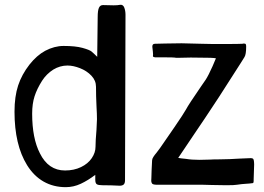

<svg xmlns="http://www.w3.org/2000/svg" viewBox="-20 -763 1093 794"><path d="M92 -80Q40 -164 40 -301Q40 -364 55 -409.5Q70 -455 102 -496Q132 -534 167 -553Q205 -573 243 -573Q292 -573 321 -565Q350 -557 358.5 -550Q367 -543 382 -528L384 -693Q384 -719 389 -730.5Q394 -742 406 -742L450 -741Q467 -741 476 -743Q489 -745 494 -731.5Q499 -718 499 -702L497 -18Q497 -5 491.5 0Q486 5 475 5Q440 3 403 3Q387 3 380.5 -1Q374 -5 374 -20V-40Q344 -17 314 -3Q284 11 252 11Q201 11 160.5 -12Q120 -35 92 -80ZM375 -156Q375 -180 379 -226L381 -270Q381 -291 379 -325Q377 -365 377 -404Q377 -430 358 -450Q339 -470 311 -481Q283 -492 259 -492Q228 -492 200 -475Q172 -457 154 -429Q133 -396 123 -365Q113 -334 113 -293Q113 -191 145 -129Q180 -58 249 -58Q286 -58 315 -72Q344 -86 359.5 -109Q375 -132 375 -156ZM855 2Q840 1 818 1H629Q612 1 608.5 -4.5Q605 -10 605.5 -17Q606 -24 606 -27L607 -60L609 -100Q609 -106 614.5 -114.5Q620 -123 627 -131L642 -151Q663 -181 701 -236.5Q739 -292 749 -310Q760 -331 811 -405L831 -434Q842 -451 859 -489L873 -522Q868 -522 866 -523L850 -524L769 -525L721 -524H708Q701 -526 653 -526H621Q615 -527 613.5 -528.5Q612 -530 612.5 -532.5Q613 -535 613 -537Q613 -545 610 -569V-571Q610 -582 621 -582Q646 -582 662 -583L731 -584L812 -582L860 -581H905Q971 -581 982 -582L988 -583Q995 -583 996.5 -580Q998 -577 998 -570Q998 -538 991 -527L976 -503Q904 -390 885 -361Q816 -256 791 -220L717 -110Q727 -108 749 -106Q772 -102 805 -102L848 -103Q861 -104 889 -104Q909 -104 930.5 -105Q952 -106 968 -107L1016 -109Q1026 -109 1028 -104.5Q1030 -100 1030.5 -93Q1031 -86 1031 -83L1029 -22V-17Q1029 -9 1027.5 -7Q1026 -5 1019 -5Q1015 -4 997 -3Q979 -2 960 1Q950 3 916 3Z"/></svg>

Font: Barriecito
Style: Regular
Weight: 400
Designer: Pablo Cosgaya & Sergio Jiménez
Foundry: Pablo Cosgaya & Sergio Jiménez
Version: Version 1.001